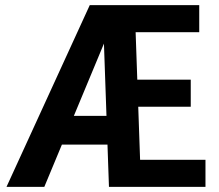

<svg xmlns="http://www.w3.org/2000/svg" viewBox="-20 -731 857 751"><path d="M417.5 -634.8 153.3 0H5.4L331.1 -710.9H409.2ZM470.2 -277.8V-165.5H154.8V-277.8ZM783.7 -106V0H483.9V-106ZM506.8 -710.9 531.7 0H406.2L381.3 -710.9ZM726.1 -419.4V-313.5H466.8V-419.4ZM759.3 -710.9V-605H459V-710.9Z"/></svg>

Font: Roboto Condensed SemiBold
Style: Regular
Weight: 600
Designer: Christian Robertson
Foundry: Google
Version: Version 3.008; 2023